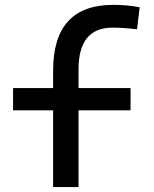

<svg xmlns="http://www.w3.org/2000/svg" viewBox="-20 -762 626 782"><path d="M196.3 0H299.8V-312.5H511.7V-403.3H299.8V-478.5C299.8 -592.8 345.7 -649.4 438.5 -649.4C467.8 -649.4 497.1 -647.5 538.1 -642.6L548.8 -732.4C512.7 -739.3 480.5 -742.2 441.4 -742.2C277.3 -742.2 196.3 -653.3 196.3 -473.6V-403.3H33.2V-312.5H196.3Z"/></svg>

Font: Cascadia Code PL
Style: Regular
Weight: 400
Monospace: yes
Designer: Aaron Bell
Foundry: Saja Typeworks
Version: Version 2404.023